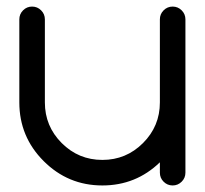

<svg xmlns="http://www.w3.org/2000/svg" viewBox="-20 -567 626 587"><path d="M546.9 -39.1Q546.9 -22.9 535.4 -11.5Q523.9 0 507.8 0Q491.7 0 480.2 -11.5Q468.8 -22.9 468.8 -39.1V-70.8Q395.5 0 293 0Q188 0 113.5 -74.5Q39.1 -148.9 39.1 -253.9V-507.8Q39.1 -523.9 50.5 -535.4Q62 -546.9 78.1 -546.9Q94.2 -546.9 105.7 -535.4Q117.2 -523.9 117.2 -507.8V-253.9Q117.2 -181.2 168.7 -129.6Q220.2 -78.1 293 -78.1Q365.7 -78.1 417.2 -129.6Q468.8 -181.2 468.8 -253.9V-507.8Q468.8 -523.9 480.2 -535.4Q491.7 -546.9 507.8 -546.9Q523.9 -546.9 535.4 -535.4Q546.9 -523.9 546.9 -507.8Z"/></svg>

Font: Comfortaa
Style: Regular
Weight: 400
Designer: Johan Aakerlund
Foundry: Johan Aakerlund
Version: Version 2.001; ttfautohint (v1.4.1)